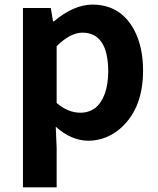

<svg xmlns="http://www.w3.org/2000/svg" viewBox="-20 -594 684 829"><path d="M79.1 214.8V-559.6H199.2L209 -502H212.9Q297.9 -573.2 377.9 -574.2Q501 -574.2 559.6 -463.9Q597.7 -391.6 597.7 -289.1Q597.7 -130.9 505.9 -44.9Q441.4 13.7 360.4 13.7Q287.1 12.7 220.7 -46.9L224.6 44.9V214.8ZM327.1 -107.4Q402.3 -107.4 432.6 -189.5Q447.3 -230.5 447.3 -287.1Q446.3 -452.1 335.9 -453.1Q282.2 -452.1 224.6 -394.5V-149.4Q273.4 -107.4 327.1 -107.4Z"/></svg>

Font: Taipei Sans TC Beta
Style: Bold
Weight: 700
Designer: JT Foundry
Foundry: JT Foundry
Version: Version 1.000